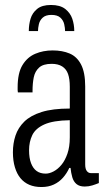

<svg xmlns="http://www.w3.org/2000/svg" viewBox="-20 -741 421 773"><path d="M147 12Q119 12 98 3Q77 -6 62.5 -23.5Q48 -41 40 -67.5Q32 -94 32 -128Q32 -164 42.5 -195.5Q53 -227 78 -251.5Q103 -276 147.5 -290Q192 -304 261 -304V-392Q261 -423 254 -443Q247 -463 230.5 -473.5Q214 -484 188 -484Q154 -484 137.5 -469Q121 -454 116 -430Q111 -406 111 -375V-369H52Q51 -373 51 -378Q51 -383 51 -389Q51 -447 70.5 -479Q90 -511 122 -524.5Q154 -538 192 -538Q231 -538 260.5 -525.5Q290 -513 306.5 -481Q323 -449 323 -393V-79Q323 -61 329.5 -52.5Q336 -44 346 -44H378V-4Q366 1 351.5 5.5Q337 10 321 10Q300 10 288 0Q276 -10 271 -27.5Q266 -45 264 -65H259Q249 -43 233.5 -25.5Q218 -8 196.5 2Q175 12 147 12ZM164 -42Q179 -42 196 -51Q213 -60 227.5 -77.5Q242 -95 251.5 -122.5Q261 -150 261 -188V-257Q194 -256 158.5 -240Q123 -224 110 -197Q97 -170 97 -136Q97 -105 105 -84Q113 -63 127.5 -52.5Q142 -42 164 -42ZM185 -721Q222 -721 242.5 -705Q263 -689 271 -665.5Q279 -642 279 -616H242Q242 -628 238.5 -643.5Q235 -659 223 -670Q211 -681 187 -681Q164 -681 152 -670Q140 -659 136.5 -643.5Q133 -628 133 -616H96Q96 -642 103 -665.5Q110 -689 129.5 -705Q149 -721 185 -721Z"/></svg>

Font: Archivo ExtraCondensed Light
Style: Regular
Weight: 300
Width: 2
Designer: Hector Gatti
Foundry: Omnibus-Type
Version: Version 2.001